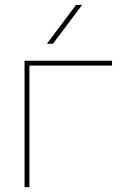

<svg xmlns="http://www.w3.org/2000/svg" viewBox="-20 -770 527 790"><path d="M198 -590H173L293 -750H318ZM101 0H81V-520H441V-500H101Z"/></svg>

Font: Mplus 1p Thin
Style: Regular
Weight: 250
Version: Version 1.061